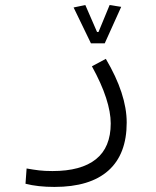

<svg xmlns="http://www.w3.org/2000/svg" viewBox="-20 -525 626 768"><path d="M197.8 222.7Q131.3 222.7 82 210L86.4 148.9Q113.8 153.8 136.2 156.5Q158.7 159.2 189.9 159.2Q304.7 159.2 363.8 111.8Q422.9 64.5 422.9 -31.2Q422.9 -76.2 404.3 -133.5Q385.7 -190.9 347.7 -259.8L403.3 -289.6Q486.8 -148.4 486.8 -34.7Q486.8 91.8 413.6 157.2Q340.3 222.7 197.8 222.7ZM343.8 -351.6 274.4 -495.1 321.3 -504.9 368.2 -397H374L418.5 -504.9L464.8 -497.6L398.9 -351.6Z"/></svg>

Font: CaskaydiaCove NFP Light
Style: Regular
Weight: 300
Designer: Aaron Bell
Foundry: Saja Typeworks
Version: Version 2111.001; VTT 6.35;Nerd Fonts 3.1.1